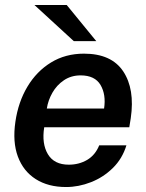

<svg xmlns="http://www.w3.org/2000/svg" viewBox="-20 -743 588 773"><path d="M246 10Q174 10 124 -21.8Q74 -53.5 52 -112.5Q30 -171.5 42 -253Q53.5 -332.5 90.5 -394.2Q127.5 -456 185.5 -491.5Q243.5 -527 318 -527Q428.5 -527 476 -455.8Q523.5 -384.5 506.5 -267.5L500.5 -230.5H158Q147.5 -164.5 172.8 -122.2Q198 -80 257 -80Q298 -80 330.8 -99.2Q363.5 -118.5 379.5 -158H489Q472.5 -104 434.2 -66.5Q396 -29 346.2 -9.5Q296.5 10 246 10ZM168.5 -306H399Q407.5 -362 384.8 -400.8Q362 -439.5 304.5 -439.5Q266.5 -439.5 237.5 -420Q208.5 -400.5 191 -369.8Q173.5 -339 168.5 -306ZM248.5 -723H118.5L277 -577.5H367.5Z"/></svg>

Font: Public Sans SemiBold
Style: Italic
Weight: 600
Italic angle: -8°
Designer: The Public Sans project authors (U.S. Web Design System). Libre Franklin designed by Pablo Impallari and Rodrigo Fuenzal
Version: Version 1.007; ttfautohint (v1.8.1) -l 8 -r 50 -G 200 -x 14 